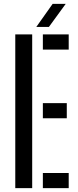

<svg xmlns="http://www.w3.org/2000/svg" viewBox="-20 -979 406 999"><path d="M59.5 0V-800H147.5V0ZM203 -721V-800H337.5V-721ZM203 -363.5V-442.5H327.5V-363.5ZM203 0V-79H337.5V0ZM169 -839 254 -959H322L234.5 -839Z"/></svg>

Font: Big Shoulders Stencil Text Medium
Style: Regular
Weight: 500
Designer: Patric King
Foundry: XO Type Co
Version: Version 1.000